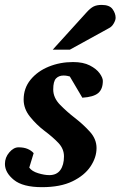

<svg xmlns="http://www.w3.org/2000/svg" viewBox="-27 -754 493 786"><path d="M394 -422.9Q394 -389.2 375 -373Q356 -356.9 310.1 -354L258.8 -440.9Q255.4 -441.9 248.3 -443.4Q241.2 -444.8 232.9 -444.8Q213.9 -444.8 202.4 -432.9Q190.9 -420.9 190.9 -387.7Q190.9 -353.5 219.2 -324.7Q247.6 -295.9 279.8 -271Q314 -244.6 341.1 -214.6Q368.2 -184.6 368.2 -147.9Q368.2 -109.4 343.5 -72.5Q318.8 -35.6 269.5 -11.7Q220.2 12.2 145 12.2Q66.4 12.2 29.8 -17.6Q-6.8 -47.4 -6.8 -83Q-6.8 -109.4 11 -130.1Q28.8 -150.9 48.8 -150.9Q70.8 -150.9 86.2 -144.3Q101.6 -137.7 110.8 -127L92.8 -67.9Q103.5 -52.7 129.2 -44.9Q154.8 -37.1 174.8 -37.1Q205.1 -37.1 220 -57.9Q234.9 -78.6 234.9 -113.8Q234.9 -144.5 212.4 -168.5Q189.9 -192.4 152.8 -220.2Q121.6 -244.1 95.7 -276.4Q69.8 -308.6 69.8 -346.2Q69.8 -393.1 98.1 -427.7Q126.5 -462.4 172.6 -481.2Q218.8 -500 272 -500Q313.5 -500 340.6 -486.1Q367.7 -472.2 380.9 -453.9Q394 -435.5 394 -422.9ZM446.3 -681.2Q446.3 -671.4 438.7 -658.2Q431.2 -645 419.9 -639.2L259.3 -550.8H189L326.2 -702.1Q342.8 -720.7 356 -727.3Q369.1 -733.9 389.2 -733.9Q421.4 -733.9 433.8 -716.6Q446.3 -699.2 446.3 -681.2Z"/></svg>

Font: Charis
Style: Bold Italic
Weight: 700
Italic angle: -11°
Designer: Walt Agee, Miriam Martin, Annie Olsen, Victor Gaultney, Lorna Priest, Alan Ward, Bob Hallissy, Martin Hosken, Sharon Cor
Foundry: SIL Global
Version: Version 7.000